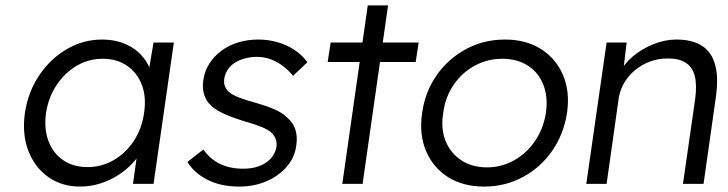

<svg xmlns="http://www.w3.org/2000/svg" viewBox="-20 -679 2688 709"><path d="M276 10Q208 10 158 -25.5Q108 -61 84.5 -122.5Q61 -184 72 -262Q84 -341 125.5 -402Q167 -463 227.5 -498Q288 -533 357 -533Q398 -533 431.5 -521Q465 -509 489.5 -487.5Q514 -466 528 -437.5Q542 -409 545 -376L524 -387L547 -522H622L547 0H471L489 -128L511 -141Q500 -111 476 -83.5Q452 -56 420.5 -35Q389 -14 352 -2Q315 10 276 10ZM303 -62Q355 -62 399.5 -87.5Q444 -113 474 -158.5Q504 -204 512 -262Q521 -320 504 -365Q487 -410 449.5 -436Q412 -462 360 -462Q307 -462 263 -436Q219 -410 189 -365Q159 -320 150 -262Q142 -205 158.5 -159.5Q175 -114 212.5 -88Q250 -62 303 -62Z M863 10Q796 10 746.5 -15Q697 -40 672 -81L731 -127Q755 -92 792 -74Q829 -56 878 -56Q903 -56 924 -61.5Q945 -67 961.5 -78Q978 -89 988 -104Q998 -119 1001 -137Q1005 -170 979 -192Q968 -201 945 -210.5Q922 -220 890 -229Q836 -245 801.5 -261.5Q767 -278 749 -300Q736 -318 731.5 -339Q727 -360 731 -385Q736 -417 753 -444Q770 -471 797.5 -491.5Q825 -512 860 -522.5Q895 -533 934 -533Q971 -533 1005.5 -523Q1040 -513 1068.5 -494Q1097 -475 1115 -449L1062 -399Q1046 -419 1025 -435Q1004 -451 980 -460Q956 -469 929 -469Q905 -469 883.5 -463Q862 -457 846 -446.5Q830 -436 820.5 -421Q811 -406 808 -388Q806 -373 810.5 -361Q815 -349 825 -340Q837 -329 861 -319.5Q885 -310 922 -300Q964 -288 993 -275.5Q1022 -263 1039 -246Q1063 -226 1071 -200Q1079 -174 1074 -141Q1068 -97 1038.5 -63Q1009 -29 963.5 -9.5Q918 10 863 10Z M1244 0 1338 -659H1413L1319 0ZM1190 -450 1201 -522H1526L1515 -450Z M1768 10Q1690 10 1634.5 -25Q1579 -60 1553 -122Q1527 -184 1539 -263Q1550 -341 1593 -402Q1636 -463 1701.5 -498Q1767 -533 1845 -533Q1922 -533 1977.5 -498Q2033 -463 2059 -402Q2085 -341 2074 -263Q2062 -184 2019 -122Q1976 -60 1910.5 -25Q1845 10 1768 10ZM1778 -61Q1833 -61 1879.5 -87.5Q1926 -114 1956.5 -159.5Q1987 -205 1996 -263Q2004 -321 1986.5 -366Q1969 -411 1929.5 -436.5Q1890 -462 1835 -462Q1780 -462 1733 -436.5Q1686 -411 1655 -365.5Q1624 -320 1617 -263Q1607 -205 1625 -159.5Q1643 -114 1683 -87.5Q1723 -61 1778 -61Z M2145 0 2220 -522H2294L2281 -413L2268 -408Q2283 -442 2316 -470Q2349 -498 2392 -515.5Q2435 -533 2478 -533Q2536 -533 2572 -510Q2608 -487 2621 -439Q2634 -391 2623 -317L2578 0H2502L2547 -313Q2554 -365 2545.5 -398.5Q2537 -432 2511 -448Q2485 -464 2444 -463Q2410 -463 2379.5 -451.5Q2349 -440 2325 -420Q2301 -400 2285.5 -374Q2270 -348 2265 -318L2220 0H2183Q2176 0 2167 0Q2158 0 2145 0Z"/></svg>

Font: Lexend Light
Style: Italic
Weight: 300
Italic angle: -8.13011°
Designer: Bonnie Shaver-Troup, Thomas Jockin
Foundry: Lexend
Version: Version 1.007